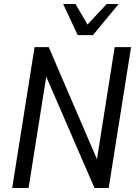

<svg xmlns="http://www.w3.org/2000/svg" viewBox="-20 -941 683 961"><path d="M41 0 153 -705H224L477 -117H461L554 -705H636L524 0H453L199 -586H216L123 0ZM369 -765 296 -921H358L418 -818L514 -921H574L445 -765Z"/></svg>

Font: Nunito Sans 10pt Condensed Medium
Style: Italic
Weight: 500
Width: 3
Italic angle: -9°
Designer: Vernon Adams
Foundry: Vernon Adams
Version: Version 3.101;gftools[0.9.27]